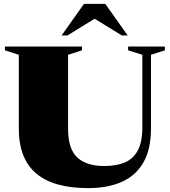

<svg xmlns="http://www.w3.org/2000/svg" viewBox="-20 -955 876 990"><path d="M714 -300V-672.5L640.5 -695.5V-715H830V-695.5L758.5 -672.5V-292.5Q758.5 -185 719.2 -117Q680 -49 607.5 -17Q535 15 434.5 15Q256.5 15 166.8 -60.5Q77 -136 77 -292.5V-672.5L5.5 -695.5V-715H402.5V-695.5L331 -672.5V-290.5Q331 -187 378.5 -143Q426 -99 517.5 -99Q579.5 -99 623.2 -117.2Q667 -135.5 690.5 -179.2Q714 -223 714 -300ZM608.5 -772 468 -858.5 327.5 -772H297.5L413 -935H523L638.5 -772Z"/></svg>

Font: Newsreader 72pt ExtraBold
Style: Regular
Weight: 800
Designer: Hugues Gentile
Foundry: Production Type
Version: Version 1.003; ttfautohint (v1.8.3)